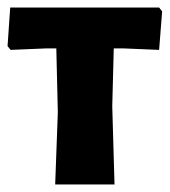

<svg xmlns="http://www.w3.org/2000/svg" viewBox="-21 -488 449 508"><path d="M125 0 132 -191 128 -360H103L7 -356L-1 -366L6 -468H400L408 -458L400 -356L304 -360H280L276 -207L282 0Z"/></svg>

Font: Alegreya Sans ExtraBold
Style: Regular
Weight: 800
Designer: Juan Pablo del Peral
Foundry: Huerta Tipografica
Version: Version 2.007